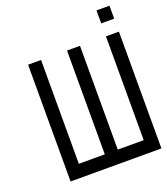

<svg xmlns="http://www.w3.org/2000/svg" viewBox="-128 -778 756 869"><g transform="rotate(-20 250.0 -344.0)"><path d="M500 -625V-687.5H437.5V-625ZM62.5 -562.5V0H500V-562.5H437.5Q437.5 -562.5 437.5 -62.5H312.5Q312.5 -62.5 312.5 -562.5H250Q250 -562.5 250 -62.5H125Q125 -62.5 125 -562.5Z"/></g></svg>

Font: UnifontExMono
Style: Regular
Weight: 500
Version: Version 15.0.06